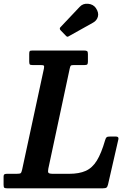

<svg xmlns="http://www.w3.org/2000/svg" viewBox="-66 -1025 710 1045"><path d="M-46.5 -19V-64Q-46.5 -73.5 -42 -76.2Q-37.5 -79 -28.5 -79H23.5Q42 -79 46.5 -82.5Q51 -86 54.5 -102L173 -651.5Q175.5 -664.5 172.5 -667.8Q169.5 -671 154.5 -671H110.5Q98.5 -671 95.8 -674.8Q93 -678.5 93 -690.5V-730.5Q93 -742.5 95.5 -746.2Q98 -750 110 -750H391.5Q403.5 -750 408 -746.8Q412.5 -743.5 412.5 -731V-690Q412.5 -678.5 409.2 -674.8Q406 -671 394.5 -671H337Q322.5 -671 319.2 -667.5Q316 -664 313.5 -652L197 -107Q193.5 -90 197.8 -84.5Q202 -79 223.5 -79H310.5Q364.5 -79 400.5 -95Q436.5 -111 461 -150.8Q485.5 -190.5 506 -261.5Q509.5 -274 514.2 -278Q519 -282 535 -282H563.5Q581.5 -282 578.5 -267.5L522 -21Q519 -8.5 513.8 -4.2Q508.5 0 493 0H-25Q-38 0 -42.2 -2.8Q-46.5 -5.5 -46.5 -19ZM456 -981Q472.5 -956.5 467 -935Q461.5 -913.5 441 -902L310.5 -829Q304.5 -825 301 -825Q297.5 -825 292.5 -830.5L263.5 -860.5Q255.5 -869.5 263.5 -877.5L367.5 -987.5Q385 -1007 413.2 -1004.5Q441.5 -1002 456 -981Z"/></svg>

Font: Besley* Narrow Semi
Style: Italic
Weight: 600
Width: 4
Italic angle: -13°
Designer: Owen Earl
Foundry: indestructible type*
Version: Version 3.000; ttfautohint (v1.8.3)